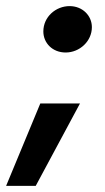

<svg xmlns="http://www.w3.org/2000/svg" viewBox="-79 -478 345 629"><path d="M136 -306C182 -306 222 -343 222 -389C222 -427 191 -458 149 -458C104 -458 63 -423 63 -375C63 -337 93 -306 136 -306ZM-59 131H38L183 -139H53Z"/></svg>

Font: Fixel Display 20240404 SemiBold
Style: Italic
Weight: 600
Italic angle: -10°
Designer: AlfaBravo + MacPaw
Foundry: Kyrylo Tkachov, Marchela Mozhyna, Serhii Makarenko, Maria Weinstein, Zakhar Kryvoshyya
Version: Version 1.211;Glyphs 3.2 (3225)